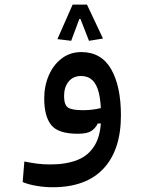

<svg xmlns="http://www.w3.org/2000/svg" viewBox="-20 -576 626 831"><path d="M208 234.4Q173.3 234.4 138.4 228.5Q103.5 222.7 78.1 211.9L85.4 123Q114.3 128.9 140.4 132.3Q166.5 135.7 199.2 135.7Q265.6 135.7 314.7 116.5Q363.8 97.2 390.6 52Q417.5 6.8 417.5 -70.3Q417.5 -133.8 408.2 -172.6Q398.9 -211.4 379.6 -229.2Q360.4 -247.1 330.6 -247.1Q296.9 -247.1 277.1 -223.1Q257.3 -199.2 257.3 -160.2Q257.3 -123.5 273.2 -111.3Q289.1 -99.1 338.4 -99.1Q370.1 -99.1 397.2 -104.2Q424.3 -109.4 462.9 -119.1L458 -41.5H403.3Q392.6 -20 374.3 -8.5Q356 2.9 316.9 2.9Q231.4 2.9 201.4 -35.2Q171.4 -73.2 171.4 -149.9Q171.4 -204.1 191.2 -249.8Q210.9 -295.4 247.1 -323Q283.2 -350.6 332 -350.6Q418.5 -350.6 460.9 -276.9Q503.4 -203.1 503.4 -76.7Q503.4 72.8 428 153.6Q352.5 234.4 208 234.4ZM356.4 -556.2 425.8 -409.2 365.2 -399.4 328.1 -494.1H320.3L307.1 -526.4H335.4L288.1 -399.4L228.5 -406.7L294.4 -556.2Z"/></svg>

Font: Cascadia Mono
Style: Regular
Weight: 400
Monospace: yes
Designer: Aaron Bell
Foundry: Saja Typeworks
Version: Version 2404.023